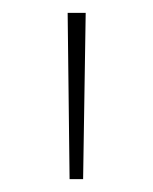

<svg xmlns="http://www.w3.org/2000/svg" viewBox="-20 -906 237 298"><path d="M88 -628 85 -886H113L109 -628Z"/></svg>

Font: Noto Sans Kannada UI SemiCondensed Thin
Style: Regular
Weight: 100
Width: 4
Designer: Jelle Bosma - Monotype Design Team
Foundry: Monotype Imaging Inc.
Version: Version 2.005; ttfautohint (v1.8.4.7-5d5b)